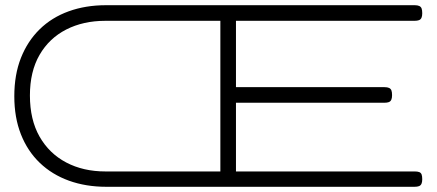

<svg xmlns="http://www.w3.org/2000/svg" viewBox="-20 -707 1678 738"><path d="M389 11Q310 11 245 -12.5Q180 -36 133 -81Q86 -126 60.5 -190.5Q35 -255 35 -337Q35 -420 60.5 -484.5Q86 -549 132.5 -594.5Q179 -640 244 -663.5Q309 -687 387 -687H1574Q1585 -687 1591.5 -684Q1598 -681 1600.5 -674.5Q1603 -668 1603 -656Q1603 -645 1600 -638.5Q1597 -632 1590.5 -629.5Q1584 -627 1573 -627H887V-372H1458Q1469 -372 1475.5 -369Q1482 -366 1484.5 -359.5Q1487 -353 1487 -341Q1487 -330 1484 -323.5Q1481 -317 1474.5 -314.5Q1468 -312 1456 -312H887V-48H1574Q1585 -48 1591.5 -45.5Q1598 -43 1600.5 -36.5Q1603 -30 1603 -18Q1603 -7 1600 -0.5Q1597 6 1590.5 8.5Q1584 11 1573 11ZM385 -48H827V-627H385Q300 -627 234.5 -593.5Q169 -560 132 -496Q95 -432 95 -340Q95 -247 132 -182Q169 -117 234.5 -82.5Q300 -48 385 -48Z"/></svg>

Font: Fredoka Expanded Light
Style: Regular
Weight: 300
Width: 7
Designer: Ben Nathan
Foundry: Milena B. Brandão, Ben Nathan
Version: Version 2.001